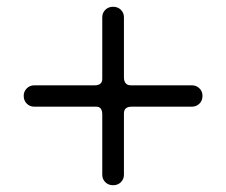

<svg xmlns="http://www.w3.org/2000/svg" viewBox="-20 -649 668 567"><path d="M314 -102Q300 -102 291 -111Q282 -120 282 -133V-311Q282 -334 264 -334H81Q68 -334 59 -343Q50 -352 50 -366Q50 -379 59 -388Q68 -397 81 -397H259Q282 -397 282 -416V-598Q282 -611 291 -620Q300 -629 314 -629Q328 -629 337 -620Q346 -611 346 -598V-421Q346 -397 367 -397H547Q560 -397 569 -388Q578 -379 578 -366Q578 -352 569 -343Q560 -334 547 -334H369Q346 -334 346 -314V-133Q346 -120 337 -111Q328 -102 314 -102Z"/></svg>

Font: Gardens CM
Style: Regular
Weight: 400
Designer: Created by: Aleksander Shevchuk, 2010. Modifed by: Daren Olsen, 2020.
Foundry: High-Logic / FontCreator v.13.0.0 build 2663 (64-bit)
Version: Version 3.003 Ukrainian, initial release